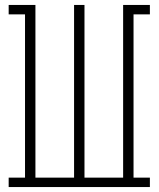

<svg xmlns="http://www.w3.org/2000/svg" viewBox="-20 -755 640 775"><path d="M15 0V-38H81V-697H15V-735H123V-38H279V-735H321V-38H477V-735H585V-697H519V-38H585V0Z"/></svg>

Font: Iosevka Slab XLtEx
Style: Regular
Weight: 200
Width: 7
Monospace: yes
Designer: Belleve Invis
Foundry: Belleve Invis
Version: Version 11.1.0; ttfautohint (v1.8.3)